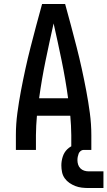

<svg xmlns="http://www.w3.org/2000/svg" viewBox="-20 -755 541 967"><path d="M60 0V-74Q60 -130 67.5 -186Q75 -242 85.5 -297.5Q96 -353 108 -408Q120 -463 134 -517.5Q148 -572 162.5 -626.5Q177 -681 192 -735H308Q323 -681 337.5 -626.5Q352 -572 366 -517.5Q380 -463 392 -408Q404 -353 414.5 -297.5Q425 -242 432.5 -186Q440 -130 440 -74V0H339V-74Q339 -98 337.5 -123Q336 -148 334 -172H166Q164 -148 162.5 -123Q161 -98 161 -74V0ZM323 -260Q310 -355 290.5 -449.5Q271 -544 250 -637Q229 -544 209.5 -449.5Q190 -355 177 -260ZM501 192H426Q409 192 392 190Q375 188 359.5 182Q344 176 330 166.5Q316 157 306 143Q296 129 292.5 112Q289 95 289 78Q289 56 296 34Q303 12 319 -3.5Q335 -19 357 -25.5Q379 -32 401 -32V0Q393 0 386 5.5Q379 11 376 19Q373 27 371.5 35Q370 43 370 52Q370 63 373.5 74Q377 85 385 93Q393 101 404 104.5Q415 108 426 108H501Z"/></svg>

Font: Zed Mono Semibold
Style: Regular
Weight: 600
Monospace: yes
Designer: Belleve Invis
Foundry: Belleve Invis
Version: Version 1.0.0; ttfautohint (v1.8.4)